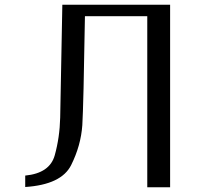

<svg xmlns="http://www.w3.org/2000/svg" viewBox="-20 -787 830 807"><path d="M337 -719H599V0H695V-767H242Q235 -377 233 -293Q231 -209 210 -134Q189 -59 86 -49V-1Q238 -11 279 -93Q320 -175 326 -261Q331 -343 337 -719Z"/></svg>

Font: LXGW Marker Gothic
Style: Regular
Weight: 400
Version: Version 1.001